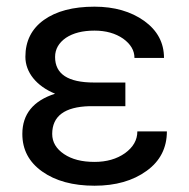

<svg xmlns="http://www.w3.org/2000/svg" viewBox="-20 -558 579 587"><path d="M139.6 -148.4C139.6 -203.1 177.7 -231.4 253.9 -233.4H363.3V-305.7H267.6C188 -305.7 148.4 -331.5 148.4 -383.8C148.4 -407.7 159.7 -427.2 181.6 -442.4C203.6 -457 232.4 -464.4 269 -464.4C303.7 -464.4 333 -456.1 356.4 -439.9C379.4 -423.3 391.1 -403.8 391.1 -380.9H481.4C481.4 -427.2 461.4 -464.8 420.9 -494.1C380.4 -522.9 329.6 -537.6 269 -537.6C203.1 -537.6 151.9 -523.9 114.3 -497.1C76.7 -470.2 57.6 -432.6 57.6 -384.3C57.6 -336.9 91.3 -294.9 148.4 -271.5C81.5 -250 48.3 -209 48.3 -148.4C48.3 -100.6 68.4 -62.5 108.9 -33.7C149.4 -4.9 202.6 9.8 269 9.8C333.5 9.8 386.7 -5.4 428.2 -35.6C469.7 -65.4 490.2 -106 490.2 -156.2H399.9C399.9 -129.9 387.2 -107.9 362.3 -89.8C336.9 -71.8 305.7 -63 269 -63C230.5 -63 199.7 -70.8 175.8 -86.9C151.9 -103 139.6 -123.5 139.6 -148.4Z"/></svg>

Font: Roboto
Style: Regular
Weight: 400
Designer: Google
Version: Version 2.137; 2017